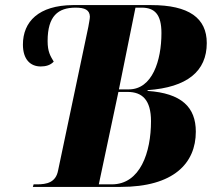

<svg xmlns="http://www.w3.org/2000/svg" viewBox="-20 -734 852 754"><path d="M109 0H454C662 0 749 -93 749 -217C749 -313 693 -368 559 -377L560 -380C715 -391 792 -454 792 -565C792 -663 722 -714 574 -714H266C132 -713 70 -649 70 -559C70 -501 99 -473 140 -473C160 -473 178 -478 191 -492C178 -514 167 -530 167 -573C167 -671 208 -704 277 -704C313 -704 332 -695 333 -669C333 -659 329 -643 327 -629L208 -64C199 -17 163 -10 125 -10H112ZM486 -383H447L512 -704H536C587 -704 614 -678 614 -604C614 -496 578 -383 486 -383ZM419 -10H368L445 -373H481C539 -373 573 -341 573 -258C573 -136 531 -10 419 -10Z"/></svg>

Font: Noto Serif Display SemiCondensed ExtraBold
Style: Italic
Weight: 800
Width: 4
Italic angle: -12°
Designer: Monotype Design Team
Foundry: Monotype Imaging Inc.
Version: Version 2.009